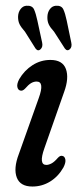

<svg xmlns="http://www.w3.org/2000/svg" viewBox="-20 -656 288 684"><path d="M145 -68.5Q153.5 -68.5 163.5 -73.8Q173.5 -79 186 -93.5Q194.5 -103 202.5 -100.5Q210.5 -99 212.8 -88Q215 -77 206 -59.5Q187.5 -27 158.5 -9.2Q129.5 8.5 95.5 8.5Q52 8.5 39.8 -23.5Q27.5 -55.5 47 -107L118 -306.5Q139.5 -365.5 110.5 -365.5Q100.5 -365.5 91 -360Q81.5 -354.5 68.5 -339.5Q60 -331 52 -333.5Q44 -335.5 41.8 -346.2Q39.5 -357 48.5 -374Q66.5 -405 95.8 -423.8Q125 -442.5 159.5 -442.5Q203 -442.5 214.8 -410.2Q226.5 -378 208.5 -328.5L138 -127.5Q117 -68.5 145 -68.5ZM113.2 -582.5 130.2 -504Q133.4 -489 124.5 -480.5Q115.2 -472 106.7 -483L69 -543Q55.3 -558.5 49.8 -569.5Q44.3 -580.5 44.3 -596Q44.7 -612.5 53.4 -623.8Q62.1 -635 74.3 -635.5Q94.9 -637 101.4 -622.2Q107.9 -607.5 113.2 -582.5ZM217.7 -582.5 233.9 -504.5Q237.5 -488.5 228.6 -480.5Q219.3 -472.5 211.2 -483L172.7 -543Q158.9 -558 153.7 -569.2Q148.4 -580.5 148.8 -595.5Q149.2 -612 157.5 -623.2Q165.8 -634.5 178.8 -635.5Q199 -637 205.7 -622.5Q212.4 -608 217.7 -582.5Z"/></svg>

Font: Fraunces 144pt SuperSoft
Style: Italic
Weight: 400
Italic angle: -16°
Version: Version 1.000;[b76b70a41]